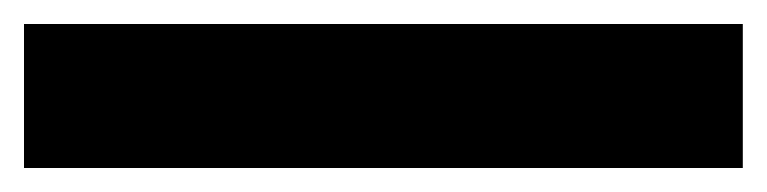

<svg xmlns="http://www.w3.org/2000/svg" viewBox="-20 64 639 160"><path d="M0 84H599V204H0Z"/></svg>

Font: Gontserrat Black
Style: Regular
Weight: 900
Designer: Julieta Ulanovsky
Foundry: Julieta Ulanovsky
Version: Version 6.001